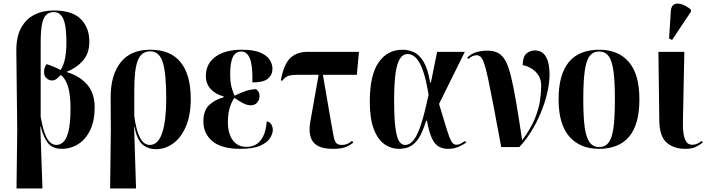

<svg xmlns="http://www.w3.org/2000/svg" viewBox="-20 -828 3979 1081"><path d="M73 233 77 -98 72 -541Q71 -619 98 -669.5Q125 -720 172.5 -744.5Q220 -769 282 -769Q387 -769 435 -720.5Q483 -672 483 -594Q483 -527 446.5 -486Q410 -445 356 -424V-422Q428 -401 470.5 -352Q513 -303 513 -223Q513 -148 488 -96Q463 -44 421 -17Q379 10 327 10Q277 10 251 -21.5Q225 -53 209 -116H207L219 233ZM298 -12Q317 -12 335 -27Q353 -42 365 -87Q377 -132 377 -221Q377 -291 364 -337Q351 -383 323 -406Q313 -396 300.5 -385.5Q288 -375 273 -375Q256 -375 242 -387.5Q228 -400 228 -424Q228 -433 231 -445Q234 -457 243 -467Q256 -463 277 -454.5Q298 -446 321 -434Q338 -458 346 -498.5Q354 -539 354 -587Q354 -683 336.5 -721.5Q319 -760 282 -760Q259 -760 242.5 -746.5Q226 -733 217.5 -696Q209 -659 209 -587V-171Q220 -108 233.5 -73.5Q247 -39 263 -25.5Q279 -12 298 -12Z M600 233 604 -97 603 -281Q603 -405 659 -476.5Q715 -548 826 -548Q941 -548 997.5 -477Q1054 -406 1054 -271Q1054 -179 1026.5 -115.5Q999 -52 954.5 -20Q910 12 858 12Q815 12 783.5 -13.5Q752 -39 737 -114H735L746 233ZM823 -12Q871 -12 893.5 -81Q916 -150 916 -274Q916 -415 896.5 -477Q877 -539 826 -539Q776 -539 756 -488Q736 -437 736 -324V-175Q757 -12 823 -12Z M1333 10Q1228 10 1176.5 -32.5Q1125 -75 1125 -145Q1125 -205 1157 -236Q1189 -267 1239 -280V-285Q1192 -298 1165.5 -327.5Q1139 -357 1139 -400Q1139 -469 1193 -508.5Q1247 -548 1342 -548Q1409 -548 1446.5 -531.5Q1484 -515 1499 -490.5Q1514 -466 1514 -441Q1514 -407 1489 -385.5Q1464 -364 1401 -364Q1403 -459 1387 -498.5Q1371 -538 1338 -538Q1307 -538 1291.5 -507.5Q1276 -477 1276 -411Q1276 -365 1284 -336Q1292 -307 1301 -289Q1331 -305 1363.5 -315.5Q1396 -326 1422 -326Q1428 -322 1434.5 -312.5Q1441 -303 1441 -286Q1441 -265 1427.5 -250Q1414 -235 1391 -235Q1372 -235 1347.5 -247.5Q1323 -260 1300 -277Q1287 -261 1275 -226Q1263 -191 1263 -138Q1263 -103 1273.5 -71.5Q1284 -40 1307.5 -20.5Q1331 -1 1368 -1Q1396 -1 1419.5 -13.5Q1443 -26 1460 -57Q1477 -88 1482 -145Q1501 -140 1508.5 -126Q1516 -112 1516 -97Q1516 -75 1500 -50Q1484 -25 1444.5 -7.5Q1405 10 1333 10Z M1854 10Q1772 10 1743 -29Q1714 -68 1727 -142L1774 -407H1669Q1622 -407 1603.5 -401Q1585 -395 1569 -373L1561 -376Q1579 -469 1615.5 -502.5Q1652 -536 1711 -536H2001L1989 -407H1798L1842 -151Q1852 -95 1857.5 -65Q1863 -35 1872.5 -23.5Q1882 -12 1904 -12Q1922 -12 1936.5 -18.5Q1951 -25 1962 -35L1969 -25Q1945 -6 1920.5 2Q1896 10 1854 10Z M2227 10Q2181 10 2143.5 -17Q2106 -44 2084 -102.5Q2062 -161 2062 -257Q2062 -405 2111.5 -476.5Q2161 -548 2247 -548Q2280 -548 2310.5 -534Q2341 -520 2365 -480Q2389 -440 2402 -363H2406L2441 -536H2597L2452 -243Q2474 -171 2487.5 -125.5Q2501 -80 2510.5 -55.5Q2520 -31 2529 -22Q2538 -13 2551 -13Q2562 -13 2575 -20Q2588 -27 2599 -34L2605 -26Q2587 -12 2561 -1Q2535 10 2503 10Q2474 10 2451.5 -2Q2429 -14 2412.5 -48Q2396 -82 2384 -148H2379Q2365 -102 2347 -66.5Q2329 -31 2300.5 -10.5Q2272 10 2227 10ZM2261 -12Q2287 -12 2309 -39.5Q2331 -67 2351 -129Q2371 -191 2393 -295Q2378 -386 2359.5 -435.5Q2341 -485 2319.5 -504.5Q2298 -524 2275 -524Q2250 -524 2233 -499.5Q2216 -475 2207.5 -418.5Q2199 -362 2199 -265Q2199 -161 2206.5 -106.5Q2214 -52 2227.5 -32Q2241 -12 2261 -12Z M2802 0Q2776 -141 2758 -235Q2740 -329 2728 -385.5Q2716 -442 2706 -470.5Q2696 -499 2686 -508Q2676 -517 2663 -517Q2653 -517 2641.5 -512.5Q2630 -508 2617 -496L2610 -503Q2634 -527 2664.5 -535Q2695 -543 2723 -543Q2758 -543 2783 -530.5Q2808 -518 2825.5 -486.5Q2843 -455 2857 -398Q2871 -341 2886 -252.5Q2901 -164 2920 -38Q2969 -105 2991.5 -160.5Q3014 -216 3020.5 -262Q3027 -308 3027 -346Q3027 -382 3010 -406.5Q2993 -431 2968.5 -444.5Q2944 -458 2923 -461Q2923 -508 2943.5 -526Q2964 -544 2991 -544Q3033 -544 3053.5 -509Q3074 -474 3074 -409Q3074 -359 3060.5 -302.5Q3047 -246 3023.5 -190Q3000 -134 2969 -85Q2938 -36 2904 0Z M3352 10Q3246 10 3185.5 -59Q3125 -128 3125 -269Q3125 -548 3355 -548Q3461 -548 3520.5 -479Q3580 -410 3580 -269Q3580 -128 3522.5 -59Q3465 10 3352 10ZM3354 0Q3387 0 3406.5 -25Q3426 -50 3434 -108.5Q3442 -167 3442 -269Q3442 -372 3433.5 -430.5Q3425 -489 3405.5 -513.5Q3386 -538 3353 -538Q3320 -538 3300.5 -513.5Q3281 -489 3272.5 -430.5Q3264 -372 3264 -269Q3264 -167 3272.5 -108.5Q3281 -50 3301 -25Q3321 0 3354 0Z M3839 10Q3772 10 3732.5 -26Q3693 -62 3692 -148L3687 -536H3833L3825 -145Q3824 -112 3827.5 -82Q3831 -52 3842.5 -32.5Q3854 -13 3877 -13Q3893 -13 3905.5 -19Q3918 -25 3931 -34L3937 -26Q3919 -11 3897 -0.5Q3875 10 3839 10ZM3764 -603 3747 -611 3757 -766Q3759 -795 3776 -803.5Q3793 -812 3818 -804Q3843 -796 3870 -774V-762Z"/></svg>

Font: Noto Serif Display Condensed
Style: Bold
Weight: 700
Width: 3
Designer: Monotype Design Team
Foundry: Monotype Imaging Inc.
Version: Version 2.009